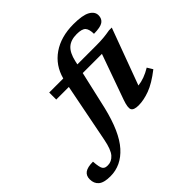

<svg xmlns="http://www.w3.org/2000/svg" viewBox="-408 -957 1401 1401"><g transform="rotate(-45 293.0 -256.0)"><path d="M276 -150.5Q228 50 146.2 141.2Q64.5 232.5 -46.5 232.5Q-112.5 232.5 -141 208.5Q-169.5 184.5 -169.5 141Q-169.5 103.5 -143.8 85Q-118 66.5 -61.5 66.5Q-57 130.5 -44.5 147Q-37 156.5 -27.2 159.5Q-17.5 162.5 -3 162.5Q36 162.5 64.8 129.8Q93.5 97 110 11.5L199.5 -443.5H69.5V-516H214.5Q243 -623.5 330.5 -683.8Q418 -744 547.5 -744Q640.5 -744 681.8 -721Q723 -698 723 -660Q723 -624.5 697.2 -606.5Q671.5 -588.5 603.5 -588Q603 -636 585 -656Q566.5 -676 512.5 -676Q451.5 -676 416.8 -645Q382 -614 366 -543.5L360 -516H555Q597.5 -516 630.2 -519Q663 -522 699 -528.5H727.5L566 -92Q630 -98.5 701 -141.5L727 -99Q644.5 -34.5 581 -11.2Q517.5 12 465 12Q416.5 12 405 -9.2Q393.5 -30.5 416.5 -95L541 -443.5H343Z"/></g></svg>

Font: Newsreader 6pt SemiBold
Style: Italic
Weight: 600
Italic angle: -17°
Designer: Hugues Gentile
Foundry: Production Type
Version: Version 1.003; ttfautohint (v1.8.3)